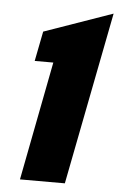

<svg xmlns="http://www.w3.org/2000/svg" viewBox="-50 -713 466 750"><g transform="rotate(5 182.5 -338.5)"><path d="M147 -466H74L97 -583L365 -677L233 0H57Z"/></g></svg>

Font: Teachers ExtraBold
Style: Italic
Weight: 800
Designer: Alfredo Marco Pradil & Chank Diesel
Version: Version 0.009